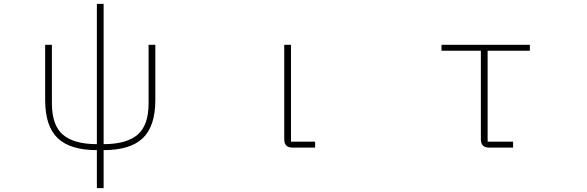

<svg xmlns="http://www.w3.org/2000/svg" viewBox="-20 -765 3040 995"><path d="M482 13Q344 13 279 -49Q214 -111 214 -247V-533H249V-230Q249 -115 306.5 -66.5Q364 -18 482 -18V-745H517V-18Q635 -18 692.5 -66.5Q750 -115 750 -230V-533H785V-247Q785 -111 720 -49Q655 13 517 13V210H482Z M1496 0Q1453 0 1453 -43V-533H1488V-31H1613V0Z M2515 0Q2472 0 2472 -43V-502H2268V-533H2726V-502H2507V-31H2639V0Z"/></svg>

Font: IBM Plex Sans JP ExtraLight
Style: Regular
Weight: 200
Designer: Mike Abbink; Paul van der Laan; Pieter van Rosmalen; Wujin Sim; Yejin Wi; Jinhee Kim; Boomi Park; Yona Kim; Kichan Ma
Foundry: Sandoll Inc.
Version: Version 1.001